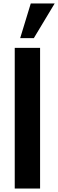

<svg xmlns="http://www.w3.org/2000/svg" viewBox="-20 -1086 335 1106"><path d="M96.2 -866.2 157.2 -1065.9H294.9L174.8 -866.2ZM64.9 0V-810.1H210.9V0Z"/></svg>

Font: Oswald Medium
Style: Regular
Weight: 500
Designer: Vernon Adams
Foundry: Vernon Adams
Version: Version 4.103